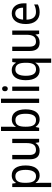

<svg xmlns="http://www.w3.org/2000/svg" viewBox="1373 -2173 1040 3826"><g transform="rotate(-90 1893.0 -260.0)"><path d="M312 -546C239 -546 194 -514 163 -463H159L147 -536H78V240H163V13C163 -11 160 -45 158 -69H163C192 -24 241 10 313 10C433 10 509 -88 509 -269C509 -454 433 -546 312 -546ZM295 -474C382 -474 421 -398 421 -269C421 -142 381 -62 297 -62C198 -62 163 -132 163 -268V-286C164 -413 201 -474 295 -474Z M1040 -536H955V-255C955 -129 920 -63 818 -63C750 -63 718 -106 718 -195V-536H632V-186C632 -56 687 10 804 10C866 10 924 -16 954 -71H959L971 0H1040Z M1281 -563V-760H1196V0H1260L1275 -68H1281C1311 -21 1359 10 1431 10C1551 10 1627 -86 1627 -268C1627 -451 1551 -545 1430 -545C1358 -545 1311 -514 1281 -465H1277C1278 -490 1281 -527 1281 -563ZM1413 -473C1499 -473 1539 -405 1539 -269C1539 -132 1498 -62 1415 -62C1315 -62 1281 -131 1281 -263V-273C1281 -401 1312 -473 1413 -473Z M1840 0V-760H1755V0Z M2039 -738C2009 -738 1988 -720 1988 -681C1988 -644 2009 -625 2039 -625C2067 -625 2088 -644 2088 -681C2088 -719 2067 -738 2039 -738ZM2080 -536H1995V0H2080Z M2554 14V240H2640V-536H2570L2559 -464H2554C2524 -514 2478 -546 2406 -546C2287 -546 2208 -451 2208 -267C2208 -84 2285 10 2403 10C2476 10 2523 -23 2554 -73H2559C2555 -44 2554 -10 2554 14ZM2422 -62C2336 -62 2296 -133 2296 -265C2296 -396 2336 -474 2420 -474C2519 -474 2555 -406 2555 -267V-247C2554 -123 2515 -62 2422 -62Z M3198 -536H3113V-255C3113 -129 3078 -63 2976 -63C2908 -63 2876 -106 2876 -195V-536H2790V-186C2790 -56 2845 10 2962 10C3024 10 3082 -16 3112 -71H3117L3129 0H3198Z M3540 -546C3408 -546 3327 -443 3327 -264C3327 -94 3413 10 3560 10C3623 10 3668 -1 3717 -25V-100C3667 -75 3623 -63 3566 -63C3469 -63 3416 -127 3414 -252H3740V-306C3740 -447 3667 -546 3540 -546ZM3539 -476C3618 -476 3653 -409 3653 -320H3415C3423 -421 3466 -476 3539 -476Z"/></g></svg>

Font: Noto Sans Lao Looped SemiCondensed
Style: Regular
Weight: 400
Width: 4
Designer: Mark Frömberg, Ben Mitchell
Foundry: The Fontpad Ltd
Version: Version 1.003